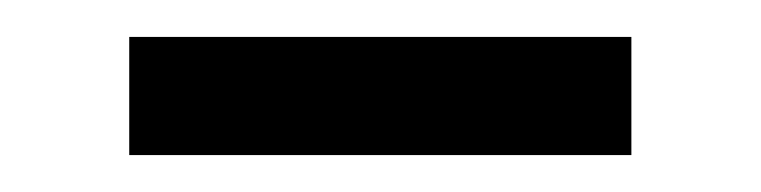

<svg xmlns="http://www.w3.org/2000/svg" viewBox="-20 -705 412 104"><path d="M50 -621H322V-685H50Z"/></svg>

Font: Fixel Display Regular
Style: Regular
Weight: 400
Designer: AlfaBravo + MacPaw
Foundry: Kyrylo Tkachov, Marchela Mozhyna, Serhii Makarenko, Maria Weinstein, Zakhar Kryvoshyya
Version: Version 1.211